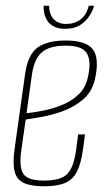

<svg xmlns="http://www.w3.org/2000/svg" viewBox="-20 -644 376 673"><path d="M134 9Q89 9 64 -2.5Q39 -14 31.5 -42Q24 -70 31 -121L68 -385Q78 -454 112.5 -478Q147 -502 210 -502Q282 -502 305.5 -471Q329 -440 313 -367Q303 -323 272.5 -296.5Q242 -270 203 -255.5Q164 -241 127.5 -234.5Q91 -228 70 -225L55 -120Q46 -59 61.5 -35Q77 -11 135 -11Q194 -11 216.5 -35Q239 -59 247 -120L254 -173H278L271 -121Q264 -70 249.5 -42Q235 -14 207.5 -2.5Q180 9 134 9ZM73 -247Q99 -250 132.5 -256.5Q166 -263 198.5 -276.5Q231 -290 255 -312.5Q279 -335 287 -369Q301 -425 286 -454.5Q271 -484 211 -484Q154 -484 127 -461Q100 -438 92 -383ZM209 -543Q185 -543 169.5 -551Q154 -559 146 -571.5Q138 -584 135 -598Q132 -612 133 -624H152Q153 -592 169 -576Q185 -560 212 -560Q241 -560 262 -575.5Q283 -591 291 -624H310Q306 -608 294 -589Q282 -570 261.5 -556.5Q241 -543 209 -543Z"/></svg>

Font: Alumni Sans Thin Thin
Style: Italic
Weight: 250
Italic angle: -8°
Version: Version 1.016